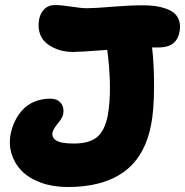

<svg xmlns="http://www.w3.org/2000/svg" viewBox="-20 -733 737 765"><path d="M250 12.2Q190.9 12.2 143.3 -5.1Q95.7 -22.5 66.9 -51.8Q38.1 -81.1 26.1 -119.9Q14.2 -158.7 22.9 -201.2Q28.3 -227.1 39.6 -250.5Q50.8 -273.9 69.3 -294.7Q87.9 -315.4 116.5 -327.6Q145 -339.8 180.2 -339.8Q209 -339.8 222.7 -322Q236.3 -304.2 231.9 -278.8Q229 -263.2 210.4 -241Q191.9 -218.8 189 -204.1Q185.5 -185.5 204.3 -173.3Q223.1 -161.1 273.9 -161.1Q336.4 -161.1 366.9 -187Q397.5 -212.9 409.2 -272Q418.9 -325.2 418 -394Q417 -462.9 407.2 -534.2Q297.4 -525.9 271 -525.9Q250 -525.9 229.7 -530.3Q209.5 -534.7 189.7 -544.7Q169.9 -554.7 156.2 -569.3Q142.6 -584 136.7 -606.7Q130.9 -629.4 136.2 -657.2Q141.6 -683.1 158 -698Q174.3 -712.9 198.2 -712.9Q223.6 -712.9 264.6 -706.5Q305.7 -700.2 325.2 -700.2Q357.4 -700.2 426.8 -706.1Q496.1 -711.9 549.8 -711.9Q575.2 -711.9 596.7 -709.2Q618.2 -706.5 639.4 -699.2Q660.6 -691.9 674.3 -680.4Q688 -668.9 694.1 -649.4Q700.2 -629.9 694.8 -604Q682.6 -543.9 612.8 -543.9H585.9Q594.2 -476.1 593.8 -383.8Q593.3 -291.5 582 -235.8Q557.6 -109.4 474.1 -48.6Q390.6 12.2 250 12.2Z"/></svg>

Font: Shantell Sans Normal
Style: Italic
Weight: 800
Italic angle: -11.31°
Designer: Stephen Nixon, Anya Danilova, Shantell Martin
Foundry: Arrow Type
Version: Version 1.006;[559af2be0]